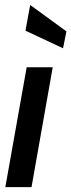

<svg xmlns="http://www.w3.org/2000/svg" viewBox="-20 -772 294 792"><path d="M2 0 90 -494.5H197.5L110 0ZM240 -573 85 -645.5 104.5 -751.5 254 -642.5Z"/></svg>

Font: Cabin Condensed SemiBold
Style: Italic
Weight: 600
Width: 3
Italic angle: -10°
Designer: Pablo Impallari
Foundry: Pablo Impallari. http://www.impallari.com Igino Marini. http://www.ikern.com
Version: Version 3.001; ttfautohint (v1.8.3)